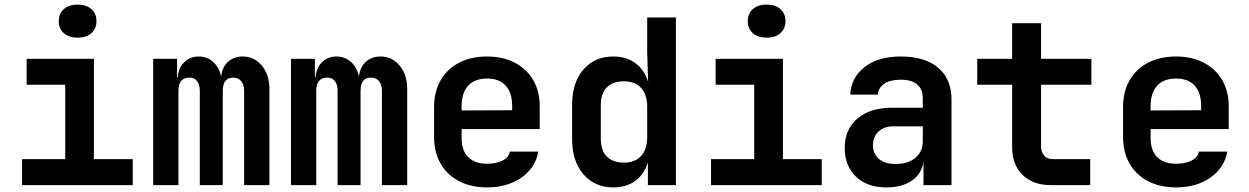

<svg xmlns="http://www.w3.org/2000/svg" viewBox="-20 -806 5440 836"><path d="M76 0V-113H264V-437H96V-550H389V-113H558V0ZM318 -642Q280 -642 258 -661.5Q236 -681 236 -714Q236 -747 258 -766.5Q280 -786 318 -786Q356 -786 378 -766.5Q400 -747 400 -714Q400 -681 378 -661.5Q356 -642 318 -642Z M647 0V-550H751V-470H754Q757 -510 782 -535Q807 -560 845 -560Q882 -560 908 -536.5Q934 -513 943 -473Q947 -513 972.5 -536.5Q998 -560 1037 -560Q1087 -560 1120 -520.5Q1153 -481 1153 -419V0H1043V-410Q1043 -437 1030.5 -452.5Q1018 -468 995 -468Q950 -468 950 -410V0H850V-410Q850 -437 838.5 -452.5Q827 -468 805 -468Q757 -468 757 -410V0Z M1247 0V-550H1351V-470H1354Q1357 -510 1382 -535Q1407 -560 1445 -560Q1482 -560 1508 -536.5Q1534 -513 1543 -473Q1547 -513 1572.5 -536.5Q1598 -560 1637 -560Q1687 -560 1720 -520.5Q1753 -481 1753 -419V0H1643V-410Q1643 -437 1630.5 -452.5Q1618 -468 1595 -468Q1550 -468 1550 -410V0H1450V-410Q1450 -437 1438.5 -452.5Q1427 -468 1405 -468Q1357 -468 1357 -410V0Z M2101 10Q2031 10 1979 -17Q1927 -44 1898.5 -93.5Q1870 -143 1870 -210V-340Q1870 -407 1898.5 -456.5Q1927 -506 1979 -533Q2031 -560 2101 -560Q2170 -560 2221.5 -533Q2273 -506 2301.5 -457.5Q2330 -409 2330 -344V-244H1990V-206Q1990 -150 2019 -121.5Q2048 -93 2101 -93Q2140 -93 2167.5 -106.5Q2195 -120 2200 -146H2324Q2311 -75 2250 -32.5Q2189 10 2101 10ZM1990 -344V-325L2210 -326V-345Q2210 -402 2182 -433Q2154 -464 2101 -464Q2046 -464 2018 -432.5Q1990 -401 1990 -344Z M2650 10Q2570 10 2520.5 -47Q2471 -104 2471 -200V-349Q2471 -446 2520 -503Q2569 -560 2650 -560Q2707 -560 2746.5 -531Q2786 -502 2802 -450L2798 -576V-730H2923V0H2801V-100Q2786 -48 2747 -19Q2708 10 2650 10ZM2697 -98Q2745 -98 2771.5 -127Q2798 -156 2798 -209V-341Q2798 -394 2771.5 -423Q2745 -452 2697 -452Q2649 -452 2622.5 -426Q2596 -400 2596 -346V-204Q2596 -150 2622.5 -124Q2649 -98 2697 -98Z M3076 0V-113H3264V-437H3096V-550H3389V-113H3558V0ZM3318 -642Q3280 -642 3258 -661.5Q3236 -681 3236 -714Q3236 -747 3258 -766.5Q3280 -786 3318 -786Q3356 -786 3378 -766.5Q3400 -747 3400 -714Q3400 -681 3378 -661.5Q3356 -642 3318 -642Z M3839 10Q3755 10 3706.5 -37.5Q3658 -85 3658 -162Q3658 -242 3713 -289.5Q3768 -337 3864 -337H3998V-376Q3998 -459 3901 -459Q3857 -459 3831 -442Q3805 -425 3802 -394H3682Q3686 -468 3744.5 -514Q3803 -560 3902 -560Q4007 -560 4065 -511Q4123 -462 4123 -373V0H4001V-103Q3994 -50 3951 -20Q3908 10 3839 10ZM3879 -92Q3934 -92 3966 -119Q3998 -146 3998 -191V-256H3870Q3829 -256 3805 -233Q3781 -210 3781 -174Q3781 -137 3806.5 -114.5Q3832 -92 3879 -92Z M4555 0Q4478 0 4432.5 -44.5Q4387 -89 4387 -165V-437H4235V-550H4387V-705H4513V-550H4732V-437H4513V-168Q4513 -144 4526.5 -128.5Q4540 -113 4564 -113H4727V0Z M5101 10Q5031 10 4979 -17Q4927 -44 4898.5 -93.5Q4870 -143 4870 -210V-340Q4870 -407 4898.5 -456.5Q4927 -506 4979 -533Q5031 -560 5101 -560Q5170 -560 5221.5 -533Q5273 -506 5301.5 -457.5Q5330 -409 5330 -344V-244H4990V-206Q4990 -150 5019 -121.5Q5048 -93 5101 -93Q5140 -93 5167.5 -106.5Q5195 -120 5200 -146H5324Q5311 -75 5250 -32.5Q5189 10 5101 10ZM4990 -344V-325L5210 -326V-345Q5210 -402 5182 -433Q5154 -464 5101 -464Q5046 -464 5018 -432.5Q4990 -401 4990 -344Z"/></svg>

Font: JetBrains Mono NL
Style: Bold
Weight: 700
Monospace: yes
Designer: Philipp Nurullin, Konstantin Bulenkov
Foundry: JetBrains
Version: Version 2.305; ttfautohint (v1.8.4.7-5d5b)